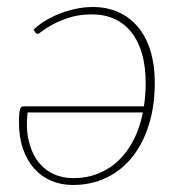

<svg xmlns="http://www.w3.org/2000/svg" viewBox="-20 -521 520 547"><path d="M58.5 -200.5Q53.5 -156 61.5 -121.2Q69.5 -86.5 87.2 -62.5Q105 -38.5 131 -26Q157 -13.5 188.5 -13.5Q227.5 -13.5 260.2 -26.8Q293 -40 318.2 -64.2Q343.5 -88.5 361 -123Q378.5 -157.5 387 -200.5ZM75.5 -436Q87 -448 105 -459.5Q123 -471 145.2 -480.2Q167.5 -489.5 192.8 -495.2Q218 -501 244.5 -501Q285.5 -501 318.2 -486Q351 -471 374 -443Q397 -415 409 -375Q421 -335 421 -285Q421 -220.5 404.5 -166.8Q388 -113 357.8 -74.8Q327.5 -36.5 284.2 -15.2Q241 6 187.5 6Q154.5 6 126.5 -5.8Q98.5 -17.5 77.8 -40.5Q57 -63.5 45.5 -97Q34 -130.5 34 -173.5Q34 -189 35 -198Q36 -207 37.8 -211.5Q39.5 -216 42.5 -217Q45.5 -218 49.5 -218H390Q392.5 -234 393.8 -250.8Q395 -267.5 395 -285Q395 -331.5 384.5 -368Q374 -404.5 354.2 -429.2Q334.5 -454 306.2 -467Q278 -480 242 -480Q206 -480 178.5 -471.2Q151 -462.5 131.8 -452.2Q112.5 -442 101.5 -433.2Q90.5 -424.5 87 -424.5Q83.5 -424.5 81.5 -427.5Z"/></svg>

Font: Lato ExtraLight
Style: Italic
Weight: 275
Italic angle: -7°
Designer: Lukasz Dziedzic with Adam Twardoch and Botio Nikoltchev
Foundry: tyPoland Lukasz Dziedzic
Version: Version 2.015; 2015-08-06; http://www.latofonts.com/